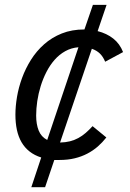

<svg xmlns="http://www.w3.org/2000/svg" viewBox="-20 -649 540 796"><path d="M420.9 -79.1Q404.8 -58.6 385.3 -41.5Q365.7 -24.4 341.8 -12Q317.9 0.5 289.6 7.3Q261.2 14.2 227.1 14.2H205.1L167 127H109.9L150.9 3.9Q123 -4.9 102.8 -20.8Q82.5 -36.6 69.3 -59.3Q56.2 -82 50 -110.8Q43.9 -139.6 43.9 -173.8Q43.9 -208 50.5 -247.3Q57.1 -286.6 71.5 -325.9Q85.9 -365.2 108.6 -401.4Q131.3 -437.5 163.1 -465.6Q194.8 -493.7 236.3 -510.3Q277.8 -526.9 330.1 -526.9L365.2 -628.9H421.9L384.8 -520Q422.9 -510.3 449.7 -489Q476.6 -467.8 490.2 -433.1L416 -393.1Q407.7 -413.6 394.3 -426.8Q380.9 -439.9 360.8 -446.8L229 -58.1Q251.5 -58.6 270 -63.2Q288.6 -67.9 304.7 -76.7Q320.8 -85.4 335.2 -97.9Q349.6 -110.4 363.8 -126ZM129.9 -169.9Q129.9 -133.8 140.4 -107.7Q150.9 -81.5 175.8 -68.8L305.2 -453.1Q275.4 -450.7 250.5 -436.8Q225.6 -422.9 206.3 -400.9Q187 -378.9 172.6 -350.8Q158.2 -322.8 148.7 -292Q139.2 -261.2 134.5 -229.7Q129.9 -198.2 129.9 -169.9Z"/></svg>

Font: Cadman
Style: Italic
Weight: 400
Italic angle: -12°
Designer: Paul James MIller
Foundry: High-Logic / Made with FontCreator
Version: Version 2.114;March 28, 2021;FontCreator 13.0.0.2683 64-bit